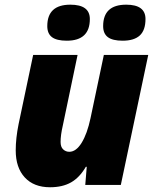

<svg xmlns="http://www.w3.org/2000/svg" viewBox="-20 -787 662 817"><path d="M237.8 -183.1Q237.8 -161.6 248.8 -151.4Q259.8 -141.1 274.9 -141.1Q303.7 -141.1 327.4 -179.4Q351.1 -217.8 365.2 -284.2L421.9 -553.2H610.8L494.1 0H342.8L349.1 -77.1H345.2Q318.8 -31.7 282.5 -11Q246.1 9.8 192.9 9.8Q124 9.8 85.4 -32Q46.9 -73.7 46.9 -147Q46.9 -198.7 59.1 -258.8L121.1 -553.2H310.1L247.1 -252Q237.8 -211.9 237.8 -183.1ZM181.2 -675.8Q181.2 -767.1 279.3 -767.1Q362.3 -767.1 362.3 -706.1Q362.3 -613.8 264.2 -613.8Q221.2 -613.8 201.2 -628.9Q181.2 -644 181.2 -675.8ZM418.9 -675.8Q418.9 -767.1 517.1 -767.1Q599.1 -767.1 599.1 -706.1Q599.1 -658.7 575 -636.2Q550.8 -613.8 502 -613.8Q459 -613.8 439 -628.9Q418.9 -644 418.9 -675.8Z"/></svg>

Font: TypoPRO Open Sans
Style: Italic
Weight: 800
Italic angle: -12°
Foundry: Ascender Corporation
Version: Version 1.10